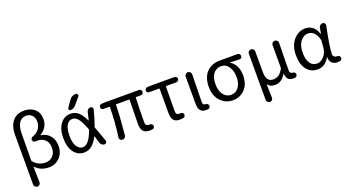

<svg xmlns="http://www.w3.org/2000/svg" viewBox="-62 -1577 4650 2548"><g transform="rotate(-20 2263.5 -303.5)"><path d="M88.9 155.3V-546.9Q88.9 -664.1 145.5 -735.8Q202.1 -807.6 311.5 -807.6Q397.5 -807.6 456.5 -757.3Q515.6 -707 515.6 -615.2Q515.6 -497.1 409.2 -430.7Q407.2 -428.7 407.2 -426.3Q407.2 -423.8 409.2 -423.8Q489.3 -412.1 535.6 -355.5Q582 -298.8 582 -213.9Q582 -108.4 519 -46.9Q456.1 14.6 369.1 14.6Q252.9 14.6 179.7 -62.5Q178.7 -64.5 176.8 -63.5Q174.8 -62.5 174.8 -60.5Q179.7 91.8 179.7 156.2Q179.7 173.8 167 187.5Q154.3 201.2 135.3 201.2Q116.2 201.2 102.5 187.5Q88.9 173.8 88.9 155.3ZM347.7 -61.5Q409.2 -61.5 450.2 -104Q491.2 -146.5 491.2 -218.8Q491.2 -287.1 451.7 -329.6Q412.1 -372.1 337.9 -372.1Q328.1 -372.1 317.4 -371.1Q302.7 -369.1 290.5 -377.4Q278.3 -385.7 275.4 -399.9Q272.5 -414.1 280.3 -426.8Q288.1 -439.5 302.7 -444.3Q365.2 -465.8 396 -510.7Q426.8 -555.7 426.8 -608.4Q426.8 -668 394 -701.2Q361.3 -734.4 313.5 -734.4Q249 -734.4 213.9 -682.6Q178.7 -630.9 177.7 -534.2Q174.8 -344.7 174.8 -153.3Q174.8 -146.5 179.7 -140.6Q246.1 -61.5 347.7 -61.5Z M1034.2 -268.6Q1037.1 -275.4 1034.2 -282.2Q989.3 -400.4 954.1 -441.4Q918 -484.4 874 -484.4Q824.2 -484.4 793.9 -434.1Q763.7 -383.8 763.7 -283.2Q763.7 -187.5 796.9 -135.3Q830.1 -83 880.9 -83Q921.9 -83 959 -125Q996.1 -167 1034.2 -268.6ZM939.5 -732.4Q954.1 -754.9 978 -767.6Q1002 -780.3 1029.3 -780.3H1032.2Q1048.8 -780.3 1056.2 -764.6Q1063.5 -749 1052.7 -736.3L967.8 -636.7Q939.5 -602.5 894.5 -602.5Q880.9 -602.5 874 -615.2Q867.2 -627.9 876 -639.6ZM1100.6 -504.9Q1105.5 -523.4 1120.1 -535.2Q1134.8 -546.9 1153.3 -546.9Q1169.9 -546.9 1179.7 -534.2Q1189.5 -521.5 1185.5 -504.9Q1153.3 -377.9 1118.2 -285.2Q1115.2 -278.3 1118.2 -271.5Q1150.4 -189.5 1193.4 -63.5Q1195.3 -57.6 1195.3 -51.8Q1195.3 -43 1189.5 -34.2Q1179.7 -20.5 1163.1 -20.5Q1143.6 -20.5 1127.4 -32.7Q1111.3 -44.9 1105.5 -63.5Q1088.9 -120.1 1074.2 -165Q1074.2 -167 1072.3 -167Q1070.3 -167 1069.3 -165Q1032.2 -89.8 984.4 -50.8Q933.6 -10.7 874 -10.7Q786.1 -10.7 731 -83.5Q675.8 -156.2 675.8 -283.7Q675.8 -411.1 731.4 -484.4Q787.1 -557.6 874 -557.6Q937.5 -557.6 982.4 -519.5Q1026.4 -482.4 1069.3 -392.6Q1070.3 -390.6 1071.8 -390.6Q1073.2 -390.6 1074.2 -392.6Q1084 -427.7 1100.6 -504.9Z M1789.1 12.7Q1727.5 12.7 1699.2 -21Q1670.9 -54.7 1670.9 -122.1Q1670.9 -148.4 1673.8 -273.4Q1676.8 -398.4 1676.8 -460.9Q1676.8 -467.8 1669.9 -467.8H1491.2Q1484.4 -467.8 1484.4 -460.9Q1483.4 -313.5 1457 -41Q1455.1 -21.5 1440.4 -8.8Q1426.8 2.9 1409.2 2.9Q1407.2 2.9 1406.2 2.9Q1387.7 2 1376 -12.7Q1366.2 -24.4 1366.2 -39.1Q1366.2 -42 1367.2 -45.9Q1397.5 -261.7 1398.4 -460.9Q1398.4 -467.8 1390.6 -467.8H1307.6Q1293.9 -467.8 1283.7 -478Q1273.4 -488.3 1273.4 -502.9Q1273.4 -517.6 1283.2 -528.3Q1293 -539.1 1307.6 -540L1350.6 -543H1837.9Q1853.5 -543 1864.3 -532.2Q1875 -521.5 1875 -505.9Q1875 -490.2 1864.3 -479Q1853.5 -467.8 1837.9 -467.8H1772.5Q1764.6 -467.8 1764.6 -460.9Q1756.8 -319.3 1756.8 -116.2Q1756.8 -87.9 1769.5 -75.7Q1782.2 -63.5 1807.6 -63.5Q1812.5 -63.5 1817.4 -63.5Q1832 -64.5 1843.8 -56.2Q1855.5 -47.9 1858.4 -33.2Q1860.4 -18.6 1852.5 -5.4Q1844.7 7.8 1830.1 9.8Q1811.5 12.7 1789.1 12.7Z M2212.9 12.7Q2153.3 12.7 2127.4 -20.5Q2101.6 -53.7 2101.6 -122.1V-461.9Q2101.6 -468.8 2094.7 -468.8H1954.1Q1939.5 -468.8 1929.7 -479Q1919.9 -489.3 1919.9 -503.9Q1919.9 -517.6 1929.7 -528.3Q1939.5 -539.1 1954.1 -540L1998 -543H2338.9Q2353.5 -543 2364.7 -532.2Q2376 -521.5 2376 -505.9Q2376 -490.2 2364.7 -479.5Q2353.5 -468.8 2338.9 -468.8H2198.2Q2190.4 -468.8 2190.4 -461.9Q2187.5 -340.8 2187.5 -116.2Q2187.5 -87.9 2198.7 -75.7Q2210 -63.5 2232.4 -63.5Q2241.2 -63.5 2251 -64.5Q2265.6 -65.4 2277.8 -57.6Q2290 -49.8 2293 -36.1Q2295.9 -20.5 2287.6 -7.8Q2279.3 4.9 2264.6 7.8Q2238.3 12.7 2212.9 12.7Z M2585 12.7Q2530.3 12.7 2505.9 -18.6Q2481.4 -49.8 2481.4 -113.3V-497.1Q2481.4 -515.6 2495.1 -529.3Q2508.8 -543 2527.8 -543Q2546.9 -543 2559.6 -529.3Q2573.2 -516.6 2573.2 -498L2566.4 -106.4Q2566.4 -63.5 2603.5 -63.5Q2618.2 -62.5 2629.9 -55.2Q2641.6 -47.9 2644.5 -34.2Q2644.5 -30.3 2644.5 -25.4Q2644.5 -14.6 2639.6 -4.9Q2631.8 7.8 2617.2 10.7Q2602.5 12.7 2585 12.7Z M2966.8 12.7Q2864.3 12.7 2793.5 -61.5Q2722.7 -135.7 2722.7 -264.6Q2722.7 -334 2743.2 -388.7Q2763.7 -443.4 2798.8 -476.1Q2834 -508.8 2877.9 -525.9Q2921.9 -543 2970.7 -543H3228.5Q3245.1 -543 3256.3 -531.7Q3267.6 -520.5 3267.6 -503.9Q3267.6 -488.3 3256.3 -477.5Q3245.1 -466.8 3229.5 -467.8Q3161.1 -472.7 3098.6 -473.6Q3096.7 -473.6 3096.7 -471.7Q3096.7 -469.7 3098.6 -468.8Q3148.4 -439.5 3176.3 -384.3Q3204.1 -329.1 3204.1 -253.9Q3204.1 -130.9 3136.7 -59.1Q3069.3 12.7 2966.8 12.7ZM2967.8 -63.5Q3033.2 -63.5 3074.2 -117.2Q3115.2 -170.9 3115.2 -260.7Q3115.2 -346.7 3075.7 -406.7Q3036.1 -466.8 2968.8 -466.8Q2901.4 -466.8 2859.9 -415.5Q2818.4 -364.3 2818.4 -264.6Q2818.4 -172.9 2859.9 -118.2Q2901.4 -63.5 2967.8 -63.5Z M3418.9 201.2Q3400.4 201.2 3386.7 187.5Q3373 173.8 3373 155.3V-496.1Q3373 -514.6 3386.7 -527.8Q3400.4 -541 3418.9 -541Q3437.5 -541 3450.7 -527.8Q3463.9 -514.6 3463.9 -496.1V-208Q3463.9 -135.7 3487.8 -100.1Q3511.7 -64.5 3564.5 -64.5Q3604.5 -64.5 3637.2 -84.5Q3669.9 -104.5 3704.1 -163.1Q3708 -168.9 3708 -176.8V-495.1Q3708 -514.6 3721.7 -527.8Q3735.4 -541 3754.4 -541Q3773.4 -541 3786.1 -527.3Q3799.8 -514.6 3799.8 -496.1Q3799.8 -492.2 3797.9 -372.1Q3795.9 -276.4 3794.9 -216.8Q3793.9 -157.2 3793.9 -104.5Q3793.9 -62.5 3832 -61.5Q3846.7 -60.5 3858.4 -53.2Q3870.1 -45.9 3872.1 -32.2Q3873 -28.3 3873 -24.4Q3873 -13.7 3867.2 -3.9Q3860.4 9.8 3844.7 12.7Q3831.1 14.6 3814.5 14.6Q3768.6 14.6 3745.1 -10.3Q3721.7 -35.2 3716.8 -88.9Q3715.8 -89.8 3714.8 -89.8Q3713.9 -89.8 3713.9 -88.9Q3655.3 12.7 3562.5 12.7Q3528.3 12.7 3503.9 2.9Q3479.5 -6.8 3460.9 -33.2Q3460 -34.2 3458.5 -33.7Q3457 -33.2 3457 -32.2L3461.9 158.2Q3461.9 174.8 3450.2 187.5Q3437.5 201.2 3418.9 201.2Z M4163.1 12.7Q4068.4 12.7 4010.7 -59.1Q3953.1 -130.9 3953.1 -261.7Q3953.1 -396.5 4022.9 -476.6Q4092.8 -556.6 4191.4 -556.6Q4247.1 -556.6 4292 -522.5Q4336.9 -488.3 4359.4 -415Q4359.4 -414.1 4360.8 -414.1Q4362.3 -414.1 4362.3 -415L4377.9 -499Q4380.9 -517.6 4396 -530.3Q4411.1 -543 4430.7 -543Q4448.2 -543 4459 -529.3Q4466.8 -519.5 4466.8 -506.8Q4466.8 -502.9 4466.8 -499Q4407.2 -210 4407.2 -119.1Q4407.2 -91.8 4422.4 -77.6Q4437.5 -63.5 4460.9 -63.5Q4462.9 -63.5 4463.9 -63.5Q4478.5 -63.5 4490.7 -56.2Q4502.9 -48.8 4504.9 -35.2Q4505.9 -31.2 4505.9 -26.4Q4505.9 -16.6 4501 -6.8Q4493.2 6.8 4478.5 9.8Q4461.9 12.7 4442.4 12.7Q4392.6 12.7 4363.8 -14.2Q4335 -41 4335 -94.7Q4335 -96.7 4333 -96.7Q4331.1 -96.7 4330.1 -95.7Q4268.6 12.7 4163.1 12.7ZM4181.6 -63.5Q4235.4 -63.5 4279.8 -113.3Q4324.2 -163.1 4330.1 -232.4L4337.9 -328.1Q4337.9 -335 4336.9 -341.8Q4298.8 -480.5 4201.2 -480.5Q4138.7 -480.5 4093.8 -422.9Q4048.8 -365.2 4048.8 -262.7Q4048.8 -168 4083.5 -115.7Q4118.2 -63.5 4181.6 -63.5Z"/></g></svg>

Font: Gen Jyuu Gothic P Regular
Style: Regular
Weight: 400
Designer: [Source Han Sans]
Ryoko NISHIZUKA  (kana & ideographs); Paul D. Hunt (Latin, Greek & Cyrillic); Wenlong ZHANG  (bopomofo
Version: Version 1.002.20150607